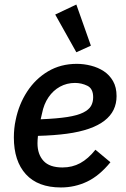

<svg xmlns="http://www.w3.org/2000/svg" viewBox="-20 -813 553 845"><path d="M248 12Q147 12 94 -46Q41 -104 41 -208Q41 -228 43 -247.5Q45 -267 49 -285Q63 -354 99.5 -410Q136 -466 191.5 -499Q247 -532 318 -532Q349 -532 380.5 -524Q412 -516 437 -499.5Q462 -483 477.5 -456Q493 -429 493 -390Q493 -357 480 -330Q467 -303 440 -282Q413 -261 371.5 -246.5Q330 -232 274.5 -224.5Q219 -217 147 -215Q146 -206 145.5 -197Q145 -188 145 -182Q145 -134 171.5 -105Q198 -76 255 -76Q298 -76 333 -95Q368 -114 400 -154L466 -99Q417 -39 363 -13.5Q309 12 248 12ZM310 -448Q274 -448 244 -431.5Q214 -415 193.5 -385Q173 -355 165 -314L159 -288Q231 -291 276 -298Q321 -305 346 -317.5Q371 -330 380.5 -346.5Q390 -363 390 -385Q390 -423 364.5 -435.5Q339 -448 310 -448ZM316 -583 223 -749 316 -793 380 -612Z"/></svg>

Font: IBM Plex Sans Medium
Style: Italic
Weight: 500
Italic angle: -11.31°
Designer: Mike Abbink, Paul van der Laan, Pieter van Rosmalen
Foundry: Bold Monday
Version: Version 3.201